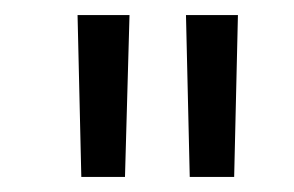

<svg xmlns="http://www.w3.org/2000/svg" viewBox="-20 -710 390 255"><path d="M88 -475 83 -690H152L146 -475ZM232 -475 227 -690H296L291 -475Z"/></svg>

Font: Taylor Sans
Style: Regular
Weight: 400
Italic angle: -8°
Designer: Natanael Gama
Version: Version 1.001 September 8, 2015